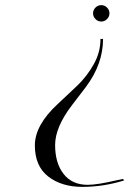

<svg xmlns="http://www.w3.org/2000/svg" viewBox="-20 -519 540 749"><path d="M464 185Q383 210 301.5 210Q220 210 168 169.5Q116 129 116 48Q116 -31 206 -114Q244 -149 281.5 -185Q319 -221 345.5 -268Q372 -315 372 -367H382Q382 -270 316 -181Q288 -144 261 -109Q195 -23 195 47Q195 117 228 159.5Q261 202 322 202Q360 202 436 184L460 179ZM397.5 -489.5Q407 -480 407 -467Q407 -454 397.5 -444.5Q388 -435 375 -435Q362 -435 352.5 -444.5Q343 -454 343 -467Q343 -480 352.5 -489.5Q362 -499 375 -499Q388 -499 397.5 -489.5Z"/></svg>

Font: Italiana
Style: Regular
Weight: 400
Designer: Santiago Orozco
Foundry: Santiago Orozco
Version: Version 001.001